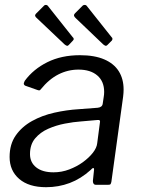

<svg xmlns="http://www.w3.org/2000/svg" viewBox="-20 -770 588 800"><path d="M358 -62Q317 -25 270.5 -7.5Q224 10 172 10Q100 10 60 -24.5Q20 -59 20 -116Q20 -169 45.5 -205.5Q71 -242 113 -265.5Q155 -289 206.5 -300.5Q258 -312 308 -315L387 -321Q406 -323 408 -338L412 -365Q413 -371 413.5 -376Q414 -381 414 -387Q414 -431 385.5 -455.5Q357 -480 307 -480Q263 -480 223.5 -460Q184 -440 150 -398Q147 -394 144.5 -393.5Q142 -393 136 -395L85 -413Q81 -415 79.5 -419Q78 -423 83 -433Q119 -482 177.5 -511Q236 -540 313 -540Q374 -540 414.5 -522.5Q455 -505 475 -473Q495 -441 495 -397Q495 -390 494.5 -382.5Q494 -375 493 -367L444 -12Q442 -4 440 -2Q438 0 430 0H380Q373 0 370 -4.5Q367 -9 367 -16L372 -64Q371 -77 358 -62ZM396 -257Q398 -265 395.5 -268Q393 -271 386 -270L317 -264Q287 -262 250.5 -255Q214 -248 181 -233.5Q148 -219 126.5 -193.5Q105 -168 105 -128Q105 -93 131 -72.5Q157 -52 203 -52Q237 -52 268.5 -64Q300 -76 325 -94Q351 -113 367 -133.5Q383 -154 385 -173ZM164 -747Q167 -750 172 -749.5Q177 -749 179 -746L283 -615Q286 -613 287 -609Q288 -605 284 -601L266 -582Q262 -578 258 -579.5Q254 -581 249 -585L134 -694Q121 -704 130 -713ZM325 -747Q329 -750 334 -749.5Q339 -749 341 -746L445 -615Q448 -613 448.5 -609Q449 -605 446 -601L427 -582Q423 -578 419 -579.5Q415 -581 410 -585L296 -694Q283 -705 292 -714Z"/></svg>

Font: Libre Franklin
Style: Italic
Weight: 400
Italic angle: -8°
Designer: Pablo Impallari, Rodrigo Fuenzalida, Nhung Nguyen
Foundry: Impallari Type
Version: Version 3.000